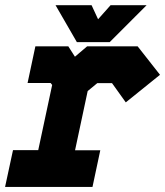

<svg xmlns="http://www.w3.org/2000/svg" viewBox="-22 -718 636 738"><path d="M-2.5 0.5 28 -141H125L178.5 -391.5L172.5 -399H84L114 -540H240.5L266 -500L313 -540H507L593 -430.5L461.5 -324.5L408.5 -398.5H352L315 -368L266.5 -140.5H363.5L333.5 0.5ZM77 -71H284.5H180L252 -408L327.5 -470H462L496.5 -420L462 -470H327.5L252 -408L207 -470H162H207L252.5 -408L180.5 -71H77ZM273.5 -556 191.5 -698H330L355 -644L403 -698H541.5L399.5 -556ZM315 -595H372L427 -653L372 -595H315L285 -653Z"/></svg>

Font: Tourney Thin Black
Style: Italic
Weight: 900
Italic angle: -12°
Version: Version 1.015